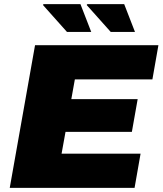

<svg xmlns="http://www.w3.org/2000/svg" viewBox="-20 -906 784 926"><path d="M27 0 149 -688H744L715 -523H341L324 -428H644L616 -270H296L277 -165H658L629 0ZM303 -752 187 -882 190 -886H368L420 -752ZM514 -752 398 -882 401 -886H579L631 -752Z"/></svg>

Font: Archivo SemiBold Black
Style: Italic
Weight: 900
Italic angle: -10°
Version: Version 2.001